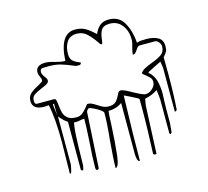

<svg xmlns="http://www.w3.org/2000/svg" viewBox="-121 -1088 1257 1161"><g transform="rotate(-15 507.5 -507.5)"><path d="M401 -460Q396 -460 390 -452Q384 -444 384 -440L364 -93Q360 -87 357 -87Q357 -86 354 -86Q344 -86 344 -101V-108Q344 -171 351 -257Q357 -357 357 -406Q346 -406 328 -402Q324 -401 316 -400Q308 -399 301 -399Q294 -399 291 -400Q289 -390 287 -373.5Q285 -357 284 -347Q282 -325 279.5 -250Q277 -175 277 -133L271 -107Q270 -106 268 -106Q265 -106 264 -107Q261 -107 257 -113V-413Q233 -428 207 -460V-160Q206 -152 203 -138Q200 -124 197 -113Q196 -112 194 -110Q192 -108 191 -107L187 -105L188 -188Q190 -260 190 -303Q190 -454 171 -540Q153 -538 143 -538Q70 -538 70 -593Q70 -621 88.5 -638Q107 -655 139 -671Q157 -681 164 -686Q171 -691 171 -697Q171 -706 164 -720Q156 -736 156 -748Q156 -794 217 -794Q240 -794 275 -783Q311 -773 331 -773H337Q345 -941 442 -941Q479 -941 505.5 -926Q532 -911 564 -880Q579 -914 600 -930.5Q621 -947 654 -947Q719 -947 749 -893.5Q779 -840 784 -767Q800 -772 811.5 -773Q823 -774 844 -774Q888 -774 916.5 -758Q945 -742 945 -703Q945 -681 939.5 -670.5Q934 -660 917 -640Q918 -609 918 -536Q918 -407 911 -313Q906 -305 897 -305V-580L891 -620Q881 -616 849 -599.5Q817 -583 811 -580Q806 -578 804 -573Q833 -549 843.5 -513Q854 -477 854 -429Q854 -411 852 -379L851 -333V-247Q850 -242 850 -236.5Q850 -231 849 -225Q847 -187 844 -187L837 -180L831 -187V-400Q830 -412 828 -430.5Q826 -449 824 -460Q805 -447 787.5 -440Q770 -433 744 -427L737 -387L724 -87Q722 -86 717 -86Q707 -86 704 -93Q707 -172 709 -232.5Q711 -293 711 -363V-433Q707 -439 704 -440Q689 -448 664.5 -460.5Q640 -473 624 -480Q616 -216 616 -72Q604 -72 600.5 -89.5Q597 -107 597 -120V-440Q560 -413 511 -413Q508 -398 506 -333Q500 -212 491.5 -140Q483 -68 463 -68Q463 -123 473 -237Q484 -340 484 -408Q484 -416 467 -428Q450 -440 429 -450Q408 -460 401 -460ZM104 -567H211Q220 -567 223 -557Q226 -547 228 -526Q231 -496 236.5 -476Q242 -456 260 -441Q278 -426 314 -426Q336 -426 351 -437.5Q366 -449 378.5 -464.5Q391 -480 397 -487H401Q413 -487 424 -482Q435 -477 454 -465Q473 -452 488 -445.5Q503 -439 518 -439Q550 -439 564 -452.5Q578 -466 589 -489Q595 -502 599.5 -508Q604 -514 611 -514Q624 -514 641 -506Q658 -498 684 -483Q702 -473 720 -464.5Q738 -456 751 -453H755Q778 -453 798 -472Q818 -491 818 -513Q818 -529 810.5 -538Q803 -547 786 -561Q770 -573 764 -580Q773 -595 791 -605Q809 -615 839 -626Q882 -642 903.5 -658Q925 -674 925 -707Q925 -720 914 -733.5Q903 -747 891 -747H797Q788 -747 782.5 -741.5Q777 -736 770 -725Q762 -713 756 -708Q750 -703 741 -703Q741 -718 749 -748Q758 -775 758 -797Q758 -848 730 -884.5Q702 -921 654 -921Q614 -921 600.5 -898.5Q587 -876 584 -840Q582 -825 580.5 -819Q579 -813 574 -813Q571 -813 565.5 -819.5Q560 -826 554 -836Q530 -870 505.5 -892Q481 -914 444 -914Q403 -914 383 -884Q363 -854 363 -809Q363 -780 377 -766Q391 -752 424 -740V-737Q424 -726 408 -726H404L391 -727Q334 -751 303 -759.5Q272 -768 227 -768L191 -767Q182 -764 179.5 -759Q177 -754 177 -744Q177 -733 191 -713Q204 -698 204 -687Q204 -675 192.5 -667.5Q181 -660 156 -650Q124 -637 107 -625Q90 -613 90 -589Q90 -567 104 -567ZM197 -527Q199 -515 201 -497Q203 -479 204 -467V-540H197Z"/></g></svg>

Font: Krikikrak Dingbats
Style: Regular
Weight: 400
Designer: Jenny du Carrois
Foundry: bBox Type GmbH
Version: Version 1.001